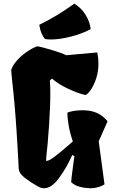

<svg xmlns="http://www.w3.org/2000/svg" viewBox="-20 -1006 612 1036"><path d="M512.7 -243.7 543.9 -11.2Q532.2 -2.9 511.5 3.4Q490.7 9.8 471.2 9.8Q437.5 9.3 409.2 1.5Q380.9 -6.3 363.8 -23.4Q365.7 -48.8 373 -101.1L381.3 -164.1L369.6 -169.4Q341.3 -104.5 300 -47.4Q258.8 9.8 217.8 9.8Q197.3 9.8 175.3 -5.9Q148.4 -20 113.8 -46.4Q97.7 -59.1 90.3 -70.1Q83 -81.1 81.1 -93.8Q75.2 -211.4 69.3 -299.3Q60.1 -442.9 45.4 -571.8Q43.9 -586.4 42.5 -602.3Q41 -618.2 40.5 -627.9Q46.4 -650.4 68.6 -676.3Q90.8 -702.1 121.1 -723.9Q151.4 -745.6 180.2 -756.3Q204.1 -752.9 260 -736.1Q315.9 -719.2 337.4 -708L504.9 -723.1Q511.2 -692.9 511.2 -663.6Q511.2 -620.6 499.3 -583.7Q487.3 -546.9 470.9 -522.9Q454.6 -499 441.9 -493.2Q403.8 -501 349.1 -526.4Q294.4 -551.8 260.7 -582L249 -571.3Q251.5 -541 251.5 -503.9Q251.5 -428.2 244.4 -325.2Q237.3 -222.2 229.5 -156.2L229 -138.2L230.5 -137.7Q244.1 -137.2 276.4 -161.9Q308.6 -186.5 355 -227.1L373 -242.7Q356 -293 349.6 -334Q343.3 -375 343.3 -397.9Q352.5 -402.8 375.7 -407Q398.9 -411.1 425.3 -411.1Q470.2 -411.1 502.7 -396.7Q535.2 -382.3 560.5 -351.6ZM223.1 -795.4Q238.8 -793 254.9 -793Q302.2 -793 362.8 -808.6Q423.3 -824.2 469.2 -848.6Q465.3 -887.7 442.1 -925.5Q418.9 -963.4 381.3 -986.3Q327.1 -948.2 288.3 -924.6Q249.5 -900.9 191.9 -872.1Q199.2 -821.8 223.1 -795.4Z"/></svg>

Font: Fruktur
Style: Regular
Weight: 400
Designer: Viktoriya Grabowska
Foundry: Viktoriya Grabowska
Version: Version 1.004; ttfautohint (v1.4.1)